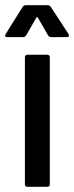

<svg xmlns="http://www.w3.org/2000/svg" viewBox="-52 -720 286 740"><path d="M-24 -577Q-37 -577 -30 -589L35 -693Q40 -700 47 -700H132Q139 -700 144 -693L212 -589Q214 -585 214 -583Q214 -577 206 -577H145Q138 -577 133 -584L94 -652Q93 -654 91 -654Q89 -654 88 -652L49 -584Q44 -577 37 -577ZM54 0Q44 0 44 -10V-499Q44 -509 54 -509H130Q140 -509 140 -499V-10Q140 0 130 0Z"/></svg>

Font: Barlow Condensed Medium
Style: Regular
Weight: 500
Width: 3
Designer: Jeremy Tribby
Foundry: Tribby Type
Version: Version 1.422;hotconv 1.0.109;makeotfexe 2.5.65596